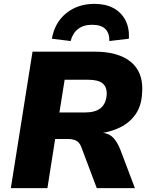

<svg xmlns="http://www.w3.org/2000/svg" viewBox="-20 -972 780 992"><path d="M36 0 148 -705H469Q553 -705 610 -680Q667 -655 693.5 -607Q720 -559 714 -490Q711 -425 680 -381Q649 -337 599 -313Q549 -289 488 -282L487 -288L509 -286Q543 -283 564.5 -261Q586 -239 602 -198L677 0H480L402 -207Q396 -225 386.5 -235Q377 -245 363.5 -249.5Q350 -254 331 -254H265L225 0ZM287 -391H420Q472 -391 499.5 -413Q527 -435 531 -480Q534 -521 511 -540.5Q488 -560 436 -560H314ZM345 -760 248 -772Q263 -856 322.5 -904Q382 -952 468 -952Q526 -952 566.5 -930Q607 -908 628 -867.5Q649 -827 646 -772L545 -760Q546 -800 524.5 -822Q503 -844 456 -844Q411 -844 383 -822Q355 -800 345 -760Z"/></svg>

Font: Nunito Sans 9pt Black
Style: Italic
Weight: 900
Italic angle: -9°
Version: Version 3.101;gftools[0.9.27]